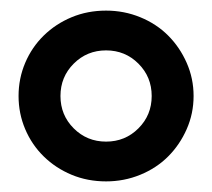

<svg xmlns="http://www.w3.org/2000/svg" viewBox="-20 -728 400 362"><path d="M180 -386Q145 -386 115 -398.5Q85 -411 62.5 -433Q40 -455 27.5 -484.5Q15 -514 15 -547Q15 -580 27.5 -609.5Q40 -639 62.5 -661Q85 -683 115 -695.5Q145 -708 180 -708Q214 -708 244.5 -695.5Q275 -683 297 -661Q319 -639 332 -609.5Q345 -580 345 -547Q345 -514 332 -484.5Q319 -455 297 -433Q275 -411 244.5 -398.5Q214 -386 180 -386ZM180 -461Q216 -461 241 -486Q266 -511 266 -547Q266 -583 241 -608Q216 -633 180 -633Q144 -633 119 -608Q94 -583 94 -547Q94 -511 119 -486Q144 -461 180 -461Z"/></svg>

Font: PT Root UI Web Medium
Style: Regular
Weight: 500
Designer: Vitaly Kuzmin
Foundry: ParaType Ltd.
Version: Version 1.001W